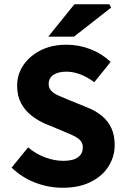

<svg xmlns="http://www.w3.org/2000/svg" viewBox="-20 -875 596 907"><path d="M276.2 12Q210.7 12 147.9 -11.6Q85.2 -35.1 34.8 -83.1L112.8 -178.9Q147.8 -148.6 192.3 -131.9Q236.8 -115.2 279.5 -115.2Q325.8 -115.2 348.4 -132.1Q371.1 -148.9 371.1 -178.1Q371.1 -199.1 359.5 -211.5Q347.9 -224 326.9 -234Q306 -244 277.2 -255.7L192.5 -291Q158.5 -305.7 128.3 -329.3Q98.2 -352.9 79.5 -387.6Q60.9 -422.3 60.9 -469.5Q60.9 -523.9 90.7 -567.7Q120.5 -611.4 172.8 -637.6Q225.1 -663.8 293.1 -663.8Q352.2 -663.8 406.9 -642.7Q461.6 -621.7 502.7 -582.5L425.4 -486.7Q392.9 -510.9 359.5 -523.7Q326.1 -536.5 293.1 -536.5Q255.4 -536.5 232.7 -521.4Q209.9 -506.3 209.9 -478.1Q209.9 -458.5 222.8 -445.4Q235.6 -432.2 258.5 -422.5Q281.5 -412.8 309.5 -401L392.5 -367.3Q433 -351.1 461.7 -327.3Q490.4 -303.4 506.1 -269.7Q521.8 -236.1 521.8 -190Q521.8 -135.9 493.1 -89.8Q464.4 -43.7 409.2 -15.9Q354.1 12 276.2 12ZM207.9 -701.8 331.4 -854.7H496.4L505 -839.2L329.6 -701.8Z"/></svg>

Font: SourceSans3VF
Style: Regular
Weight: 200
Designer: Paul D. Hunt
Foundry: Adobe
Version: Version 3.052;hotconv 1.1.0;makeotfexe 2.6.0